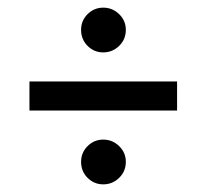

<svg xmlns="http://www.w3.org/2000/svg" viewBox="-20 -541 540 502"><path d="M192 -463Q192 -487 209 -504Q226 -521 250 -521Q274 -521 291.5 -504Q309 -487 309 -463Q309 -438 291.5 -421Q274 -404 250 -404Q226 -404 209 -421Q192 -438 192 -463ZM57 -252V-328H443V-252ZM192 -118Q192 -142 209 -159Q226 -176 250 -176Q274 -176 291.5 -159Q309 -142 309 -118Q309 -93 291.5 -76Q274 -59 250 -59Q226 -59 209 -76Q192 -93 192 -118Z"/></svg>

Font: Radio Canada Condensed
Style: Regular
Weight: 400
Width: 3
Designer: Charles Daoud, Etienne Aubert Bonn, Alexandre Saumier Demers, Jacques Le Bailly
Foundry: Radio-Canada
Version: Version 2.104; ttfautohint (v1.8.4.7-5d5b);gftools[0.9.28.de